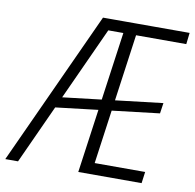

<svg xmlns="http://www.w3.org/2000/svg" viewBox="-109 -780 872 860"><g transform="rotate(10 327.5 -350.0)"><path d="M291 -700H348L28 0H-30ZM141 -313 624 -370 617 -322 135 -265ZM400 -700H685L679 -648H441L456 -687L362 -13L357 -52H597L590 0H302ZM448 -700 441 -648H316L324 -700Z"/></g></svg>

Font: Pathway Extreme Condensed Thin
Style: Italic
Weight: 250
Width: 3
Italic angle: -8°
Version: Version 1.001;gftools[0.9.26]